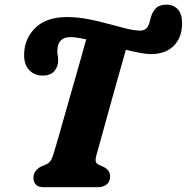

<svg xmlns="http://www.w3.org/2000/svg" viewBox="-20 -784 783 804"><path d="M383.5 -133.5Q378.5 -114 381.5 -106.2Q384.5 -98.5 393 -94.5L416 -84Q441.5 -69.5 441 -45.5Q441 -22.5 426.2 -11.2Q411.5 0 389 0H163.5Q140.5 0 130.2 -11Q120 -22 120 -39Q120.5 -57 129.5 -68.5Q138.5 -80 154 -87.5L175 -96.5Q186 -101 193.2 -113Q200.5 -125 207.5 -150.5Q215 -175 227.2 -218Q239.5 -261 254.5 -314Q269.5 -367 285.5 -422.8Q301.5 -478.5 316 -529.8Q330.5 -581 341 -619Q321.5 -623.5 304.5 -626Q287.5 -628.5 274.5 -628.5Q221 -628.5 220 -570.5Q220 -561 221.8 -552.5Q223.5 -544 223.5 -531Q223.5 -504 207 -485.8Q190.5 -467.5 159.5 -467.5Q124 -467.5 102 -490.8Q80 -514 81 -557.5Q82.5 -623 128.5 -667.8Q174.5 -712.5 260 -712.5Q304.5 -712.5 348.5 -704Q392.5 -695.5 433.2 -684.2Q474 -673 508.2 -664.5Q542.5 -656 567.5 -656Q595 -656 604 -684Q606.5 -691 607.8 -696Q609 -701 610.5 -707.5Q618 -735 633 -749.8Q648 -764.5 677.5 -764.5Q707 -764.5 725 -744.5Q743 -724.5 742.5 -684Q741.5 -625.5 707 -591.5Q672.5 -557.5 611.5 -557.5Q592 -557.5 565 -562.8Q538 -568 507 -575.5Q488.5 -510.5 469.5 -442.8Q450.5 -375 433.5 -313.8Q416.5 -252.5 403.5 -205.2Q390.5 -158 383.5 -133.5Z"/></svg>

Font: Fraunces 72pt SuperSoft
Style: Bold Italic
Weight: 700
Italic angle: -16°
Version: Version 1.000;[0bf87f6ff]